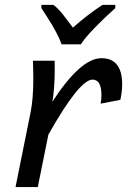

<svg xmlns="http://www.w3.org/2000/svg" viewBox="-20 -759 532 779"><path d="M133.3 0H43L104.5 -305.2Q115.2 -358.4 115.2 -441.9L113.8 -512.7H201.7Q202.1 -499 202.1 -478.5Q202.1 -400.4 192.4 -346.2Q307.1 -522.9 391.6 -522.9Q475.6 -522.9 475.6 -416.5Q475.6 -387.2 468.3 -354L388.2 -338.4Q391.6 -355.5 391.6 -372.1Q391.6 -436 355.5 -436Q302.2 -436 176.3 -212.9ZM308.1 -579.1H230Q213.4 -625.5 168.9 -693.8L147.9 -726.1V-739.3H196.8Q216.8 -723.6 236.1 -699.2Q255.4 -674.8 275.9 -647Q335.9 -700.2 396 -739.3H447.8V-726.1Q405.3 -688.5 364.5 -646.5Q323.7 -604.5 308.1 -579.1Z"/></svg>

Font: Cadman
Style: Italic
Weight: 400
Italic angle: -12°
Designer: Paul James MIller
Foundry: High-Logic / Made with FontCreator
Version: Version 2.114;March 28, 2021;FontCreator 13.0.0.2683 64-bit